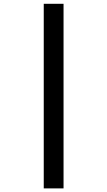

<svg xmlns="http://www.w3.org/2000/svg" viewBox="-20 -852 580 1037"><path d="M216.3 165.5H323.2V-831.5H216.3Z"/></svg>

Font: Noto Reveo Sans
Style: Bold
Weight: 700
Designer: Monotype Design team
Foundry: Monotype Imaging Inc.
Version: Version 1.04